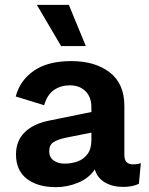

<svg xmlns="http://www.w3.org/2000/svg" viewBox="-20 -762 614 792"><path d="M357 -319Q357 -362 332.5 -386Q308 -410 268 -410Q231 -410 203 -391Q175 -372 162 -328L45 -364Q62 -430 119.5 -470Q177 -510 274 -510Q372 -510 432.5 -463.5Q493 -417 493 -325V-122Q493 -84 529 -84Q546 -84 561 -89L553 -4Q527 9 488 9Q445 9 413.5 -9Q382 -27 371 -63Q347 -27 302.5 -8.5Q258 10 211 10Q135 10 90.5 -24.5Q46 -59 46 -125Q46 -181 82 -216.5Q118 -252 185 -265L357 -300ZM183 -138Q183 -113 201.5 -100Q220 -87 246 -87Q275 -87 300 -96Q325 -105 341 -126.5Q357 -148 357 -184V-215L252 -194Q218 -187 200.5 -175.5Q183 -164 183 -138ZM264 -742 334 -572H232L132 -742Z"/></svg>

Font: Work Sans SemiBold
Style: Regular
Weight: 600
Designer: Wei Huang
Foundry: Wei Huang
Version: Version 2.010; ttfautohint (v1.8.3)